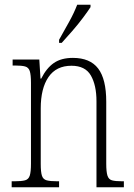

<svg xmlns="http://www.w3.org/2000/svg" viewBox="-20 -786 564 806"><path d="M29 0V-25H41Q70 -25 85 -29Q100 -33 105 -49Q110 -65 110 -99V-438Q110 -472 105 -487.5Q100 -503 85.5 -507Q71 -511 43 -511H33V-536H145L150 -456H153Q175 -500 206 -521.5Q237 -543 286 -543Q358 -543 392 -498.5Q426 -454 426 -359V-99Q426 -65 431 -49Q436 -33 450 -29Q464 -25 493 -25H500V0H385V-361Q385 -428 361.5 -469Q338 -510 280 -510Q216 -510 183.5 -462.5Q151 -415 151 -331V-98Q151 -64 156 -48.5Q161 -33 176 -29Q191 -25 220 -25H228V0ZM228 -619Q250 -658 270.5 -695Q291 -732 304 -766H360V-756Q349 -739 328.5 -711.5Q308 -684 283.5 -656Q259 -628 239 -606H228Z"/></svg>

Font: Noto Serif Sinhala Condensed ExtraLight
Style: Regular
Weight: 200
Width: 3
Designer: Jelle Bosma - Monotype Design Team
Foundry: Monotype Imaging Inc.
Version: Version 2.007; ttfautohint (v1.8.4.7-5d5b)